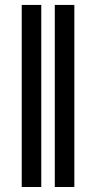

<svg xmlns="http://www.w3.org/2000/svg" viewBox="-20 -747 398 767"><path d="M144.9 0H66.8V-727.3H144.9ZM277 0H198.9V-727.3H277Z"/></svg>

Font: Linik Sans
Style: Regular
Weight: 400
Designer: Rasmus Andersson (font), Marc Monis (original base), Kil Hyung-jin (Pretendard portions), Cristiano Sobral (main changes
Foundry: rsms
Version: Version 3.018;May 31, 2022;FontCreator 14.0.0.2814 64-bit; t